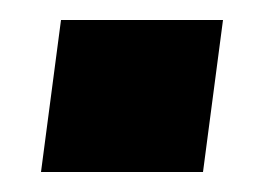

<svg xmlns="http://www.w3.org/2000/svg" viewBox="-20 -172 264 192"><path d="M21 0 41 -152H203L183 0Z"/></svg>

Font: Host Grotesk
Style: Bold Italic
Weight: 700
Italic angle: -8°
Designer: Doğukan Karapınar
Foundry: Element Type
Version: Version 1.003; ttfautohint (v1.8.4.7-5d5b)